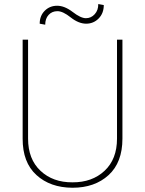

<svg xmlns="http://www.w3.org/2000/svg" viewBox="-20 -904 707 935"><path d="M576.2 -710.9V-229Q576.2 -112.8 508.8 -51.3Q441.4 10.3 333 10.3Q224.6 9.8 157.2 -51.8Q89.8 -113.3 90.3 -229V-710.9H116.7V-229Q116.7 -128.9 177.2 -72.3Q237.3 -15.6 333 -16.1Q428.7 -15.6 489.3 -72.3Q549.8 -128.9 549.8 -229V-710.9ZM398.9 -788.6Q362.3 -789.1 324.2 -819.3Q286.1 -849.6 259.8 -849.6Q233.4 -849.6 216.8 -831.5Q200.2 -813.5 200.2 -783.7L173.3 -788.6Q173.3 -827.1 197.8 -851.6Q222.2 -876 258.3 -876Q294.4 -876 334 -845.7Q373 -815.4 398.4 -815.4Q423.8 -815.4 441.4 -835Q459 -854.5 458.5 -884.3L485.4 -879.4Q485.4 -839.4 460.4 -814Q435.5 -788.6 398.9 -788.6Z"/></svg>

Font: Roboto-Thin
Style: Regular
Weight: 250
Designer: Google
Version: Version 1.100141; 2013; ttfautohint (v0.94.14-c901) -l 8 -r 